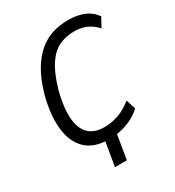

<svg xmlns="http://www.w3.org/2000/svg" viewBox="-207 -834 1020 1121"><g transform="rotate(-30 303.0 -273.5)"><path d="M235 167 268 -31H348L315 167ZM286 9Q185 9 131 -45Q77 -99 68 -194Q59 -289 92 -411Q117 -497 151.5 -554.5Q186 -612 229 -648Q272 -684 322 -699Q372 -714 428 -714Q486 -714 531.5 -695.5Q577 -677 606 -636L572 -574Q541 -608 505.5 -623.5Q470 -639 423 -639Q367 -639 321 -617Q275 -595 239 -540.5Q203 -486 175 -390Q148 -286 152.5 -213.5Q157 -141 194 -103.5Q231 -66 299 -66Q350 -66 396 -82.5Q442 -99 488 -136L508 -71Q479 -44 444 -26.5Q409 -9 369.5 0Q330 9 286 9Z"/></g></svg>

Font: Nunito Sans 7pt Condensed
Style: Italic
Weight: 400
Width: 3
Italic angle: -9°
Designer: Vernon Adams
Foundry: Vernon Adams
Version: Version 3.101;gftools[0.9.27]